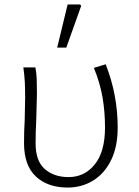

<svg xmlns="http://www.w3.org/2000/svg" viewBox="-20 -830 625 863"><path d="M88 -187Q88 -239 91 -290Q93 -358 93 -392Q93 -433 91.5 -461.5Q90 -490 85 -527H139Q144 -501 145 -476Q146 -451 146 -408L143 -294Q140 -236 140 -186Q140 -106 181.5 -70Q223 -34 288 -34Q360 -34 406 -91Q452 -148 452 -257Q452 -327 441 -391.5Q430 -456 402 -525L455 -541Q509 -404 509 -257Q509 -170 479 -109.5Q449 -49 398 -18Q347 13 284 13Q195 13 141.5 -36.5Q88 -86 88 -187ZM284 -810H340L345 -804L278 -616H237Z"/></svg>

Font: Nebula Sans Light
Style: Regular
Weight: 300
Designer: Paul D. Hunt for Adobe (as Source Sans)
Foundry: Nebula Entertainment & Broadcasting LLC
Version: Version 1.010